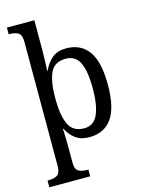

<svg xmlns="http://www.w3.org/2000/svg" viewBox="-144 -841 857 1162"><g transform="rotate(-15 284.5 -260.0)"><path d="M16 240V198H24Q56 198 77 185.5Q98 173 98 126V-650Q98 -695 76.5 -706.5Q55 -718 26 -718H18V-760H190V-574Q190 -551 189 -521Q188 -491 187 -468Q186 -445 186 -444H189Q210 -491 243.5 -518.5Q277 -546 331 -546Q422 -546 470.5 -479.5Q519 -413 519 -269Q519 -124 470.5 -57Q422 10 331 10Q277 10 243.5 -15Q210 -40 190 -80H187Q187 -79 188 -57.5Q189 -36 189.5 -9.5Q190 17 190 34V131Q190 176 212 187Q234 198 265 198H272V240ZM314 -50Q373 -50 399 -107.5Q425 -165 425 -271Q425 -378 399 -432Q373 -486 313 -486Q242 -486 216 -431Q190 -376 190 -270Q190 -164 216.5 -107Q243 -50 314 -50Z"/></g></svg>

Font: Noto Serif Sinhala SemiCondensed
Style: Regular
Weight: 400
Width: 4
Designer: Jelle Bosma - Monotype Design Team
Foundry: Monotype Imaging Inc.
Version: Version 2.007; ttfautohint (v1.8.4.7-5d5b)